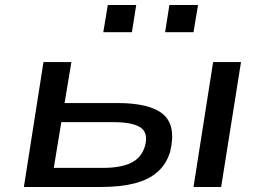

<svg xmlns="http://www.w3.org/2000/svg" viewBox="-20 -744 1053 764"><path d="M75 0 153 -497H264L237 -334H447Q578 -334 630 -288.5Q682 -243 657 -140Q642 -91 607 -60Q572 -29 516 -14.5Q460 0 382 0ZM194 -76H391Q460 -76 501.5 -96Q543 -116 557 -163Q571 -215 539.5 -236.5Q508 -258 429 -258H224ZM750 0 828 -497H939L860 0ZM637 -616 654 -724H768L750 -616ZM391 -616 409 -724H522L505 -616Z"/></svg>

Font: Nunito Sans 7pt Expanded Medium
Style: Italic
Weight: 500
Width: 7
Italic angle: -9°
Designer: Vernon Adams
Foundry: Vernon Adams
Version: Version 3.101;gftools[0.9.27]